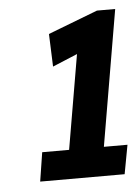

<svg xmlns="http://www.w3.org/2000/svg" viewBox="-39 -800 334 462"><g transform="rotate(-5 128.5 -569.0)"><path d="M40 -370 51 -440H116L155 -668L95 -643L92 -722L212 -768H256L200 -440H257L244 -370Z"/></g></svg>

Font: Georama Condensed
Style: Bold Italic
Weight: 700
Width: 3
Italic angle: -9°
Designer: Jean-Baptiste Levee
Foundry: Production Type
Version: Version 1.000